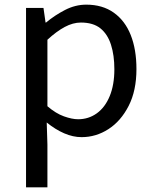

<svg xmlns="http://www.w3.org/2000/svg" viewBox="-20 -577 660 826"><path d="M92 229V-543H167L176 -480H178Q215 -511 259.5 -534Q304 -557 351 -557Q421 -557 469.5 -522.5Q518 -488 542.5 -426Q567 -364 567 -280Q567 -187 533.5 -121.5Q500 -56 446.5 -21.5Q393 13 331 13Q294 13 256 -3.5Q218 -20 181 -50L184 45V229ZM316 -64Q361 -64 396.5 -89.5Q432 -115 452 -163.5Q472 -212 472 -279Q472 -339 457.5 -384.5Q443 -430 412 -455Q381 -480 328 -480Q294 -480 258.5 -461Q223 -442 184 -406V-120Q220 -89 255 -76.5Q290 -64 316 -64Z"/></svg>

Font: Noto Sans HK
Style: Regular
Weight: 400
Designer: Ryoko NISHIZUKA 西塚涼子 (kana, bopomofo & ideographs); Paul D. Hunt (Latin, Greek & Cyrillic); Sandoll Communications 산돌커뮤니
Foundry: Adobe
Version: Version 2.004-H2;hotconv 1.0.118;makeotfexe 2.5.65603